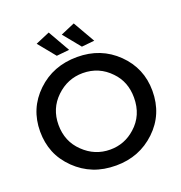

<svg xmlns="http://www.w3.org/2000/svg" viewBox="-159 -1048 1127 1193"><g transform="rotate(-20 405.0 -452.0)"><path d="M407 8.5Q324.5 8.5 258.8 -17.8Q193 -44 140 -95.5Q84.5 -150 59 -213.2Q33.5 -276.5 33.5 -351Q33.5 -503 140.8 -605.8Q248 -708.5 407 -708.5Q564 -708.5 670 -604.8Q776 -501 776 -351Q776 -196 668.5 -93.8Q561 8.5 407 8.5ZM406 -97Q501 -97 572 -161Q654 -233 654 -351Q654 -456 586.5 -525Q513.5 -602 406 -602.5Q305 -602.5 230 -530.5Q155 -458.5 155 -351Q155 -241 230 -169.5Q304.5 -97 406 -97ZM292 -758.5 200 -871.5 294 -911.5 376.5 -767ZM458 -758.5 366 -871.5 459.5 -911.5 542.5 -767Z"/></g></svg>

Font: Argentum Novus Medium
Style: Regular
Weight: 500
Designer: Julieta Ulanovsky (font) & Cristiano Sobral (main changes)
Foundry: Julieta Ulanovsky (font) & Cristiano Sobral (main changes)
Version: Version 3.00;November 27, 2020;FontCreator 13.0.0.2655 64-bi